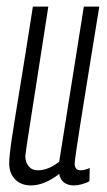

<svg xmlns="http://www.w3.org/2000/svg" viewBox="-20 -554 325 584"><path d="M74 10Q44 10 26 -8.5Q8 -27 8 -57Q8 -80 16 -133Q24 -186 40 -283Q56 -380 80 -534H127Q109 -418 97 -341Q85 -264 77.5 -216.5Q70 -169 66 -142.5Q62 -116 60 -102.5Q58 -89 57 -79Q57 -61 67 -48.5Q77 -36 95 -36Q127 -36 160 -62L235 -534H282Q260 -399 246 -312Q232 -225 224 -174.5Q216 -124 212.5 -99.5Q209 -75 208 -67Q207 -59 207 -56Q207 -48 211 -42Q215 -36 226 -36Q237 -36 253 -43L252 -3Q242 3 228.5 6.5Q215 10 206 10Q167 10 160 -25Q115 10 74 10Z"/></svg>

Font: Georama ExtraCondensed Light
Style: Italic
Weight: 300
Width: 2
Italic angle: -9°
Designer: Jean-Baptiste Levee
Foundry: Production Type
Version: Version 1.000